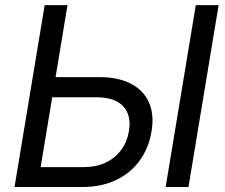

<svg xmlns="http://www.w3.org/2000/svg" viewBox="-20 -748 901 768"><path d="M177.7 -439.5H377.4Q453.1 -439.5 503.7 -413.1Q554.2 -386.7 575.7 -338.4Q597.2 -290 586.4 -224.1Q575.2 -155.3 538.3 -105Q501.5 -54.7 443.1 -27.3Q384.8 0 309.1 0H38.1L158.7 -727.5H250L142.6 -79.6H316.9Q364.3 -79.6 401.9 -97.2Q439.5 -114.7 463.9 -147.2Q488.3 -179.7 495.6 -223.1Q502.9 -265.6 490 -296.1Q477.1 -326.7 446 -342.8Q415 -358.9 367.2 -358.9H165ZM854.5 -727.5 733.9 0H642.6L763.2 -727.5Z"/></svg>

Font: Inter 20pt
Style: Italic
Weight: 400
Italic angle: -9.3988°
Version: Version 4.001;git-66647c0bb